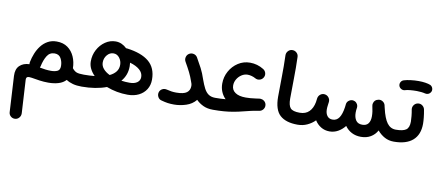

<svg xmlns="http://www.w3.org/2000/svg" viewBox="-86 -972 3983 1744"><g transform="rotate(10 1906.0 -100.0)"><path d="M366.7 -331.1Q427.2 -331.1 468.3 -301.5Q509.3 -272 530.5 -223.4Q551.8 -174.8 552.7 -117.7Q570.8 -94.7 591.1 -85.9Q611.3 -77.1 659.7 -77.1H660.2Q684.1 -77.1 699.7 -60.8Q715.3 -44.4 715.3 -22Q715.3 0.5 699.7 16.8Q684.1 33.2 660.2 33.2H659.7Q612.8 33.2 577.9 23.9Q543 14.6 516.1 -3.4Q489.7 25.4 447.8 37.8Q405.8 50.3 355 50.3Q314 50.3 273.7 44.7Q233.4 39.1 198.2 32.7Q171.9 28.3 159.7 33.7Q147.5 39.1 148.4 60.5L166 366.2Q167 390.6 150.9 408.4Q134.8 426.3 110.8 426.3Q88.9 426.3 73 411.4Q57.1 396.5 56.2 374.5L37.6 43.9Q34.2 -19 68.1 -51.3Q102.1 -83.5 157.7 -85Q156.2 -94.7 158.2 -105Q166 -145.5 182.1 -185.5Q198.2 -225.6 223.6 -258.5Q249 -291.5 284.7 -311.3Q320.3 -331.1 366.7 -331.1ZM261.2 -85.9Q259.8 -78.1 256.3 -71.3Q282.7 -65.9 309.1 -62.7Q335.4 -59.6 360.4 -59.6Q395 -59.6 418.9 -70.6Q442.9 -81.5 442.9 -118.2Q442.9 -157.2 425 -189.2Q407.2 -221.2 366.7 -221.2Q320.8 -221.2 296.6 -181.2Q272.5 -141.1 261.2 -85.9Z M605 -22Q605 -44.9 621.1 -61Q637.2 -77.1 660.2 -77.1Q714.4 -77.1 759.8 -82Q732.9 -108.9 717.3 -140.4Q701.7 -171.9 701.7 -207.5Q701.7 -265.6 728 -315.2Q754.4 -364.7 798.3 -394.8Q842.3 -424.8 894 -424.8Q923.8 -424.8 950 -412.8Q976.1 -400.9 996.6 -380.4Q1001.5 -380.4 1006.3 -379.9Q1140.6 -362.8 1209.5 -305.4Q1278.3 -248 1278.3 -140.1Q1278.3 -88.4 1253.7 -49.3Q1229 -10.3 1185.3 11.5Q1141.6 33.2 1083.5 33.2Q981.9 33.2 887.2 -3.4Q839.4 14.6 781.7 23.9Q724.1 33.2 660.2 33.2Q637.7 33.2 621.3 16.8Q605 0.5 605 -22ZM810.1 -217.3Q810.1 -184.6 832.3 -158.7Q854.5 -132.8 892.1 -114.7Q929.2 -132.3 949.7 -158.7Q970.2 -185.1 970.2 -221.7Q970.2 -257.8 948.5 -286.1Q926.8 -314.5 893.6 -314.5Q858.9 -314.5 834.5 -285.4Q810.1 -256.3 810.1 -217.3ZM1057.6 -224.1Q1057.6 -181.6 1044.2 -146.2Q1030.8 -110.8 1005.9 -82.5Q1043 -77.1 1082 -77.1Q1127 -77.1 1152.3 -95.7Q1177.7 -114.3 1177.7 -146Q1177.7 -184.6 1145 -212.9Q1112.3 -241.2 1055.2 -257.3Q1057.6 -240.7 1057.6 -224.1Z M1357.9 -37.1Q1364.3 -59.1 1383.8 -69.6Q1403.3 -80.1 1426.3 -74.7Q1449.2 -68.8 1470 -65.7Q1490.7 -62.5 1514.2 -62.5Q1582.5 -62.5 1611.3 -83.7Q1640.1 -105 1640.1 -145Q1640.1 -155.8 1637.2 -166.5Q1633.8 -175.8 1629.9 -187Q1616.2 -227.5 1597.2 -265.9Q1578.1 -304.2 1550.3 -352.5Q1538.6 -372.6 1544.2 -395Q1549.8 -417.5 1569.3 -429.2Q1588.9 -440.9 1611.3 -435.5Q1633.8 -430.2 1645.5 -410.2Q1673.3 -362.3 1695.1 -320.3Q1716.8 -278.3 1734.9 -223.1Q1751.5 -176.3 1768.3 -143.8Q1785.2 -111.3 1809.1 -94.5Q1833 -77.6 1870.6 -77.1H1871.1Q1894 -77.1 1910.2 -61Q1926.3 -44.9 1926.3 -22Q1926.3 0.5 1910.2 16.8Q1894 33.2 1871.1 33.2H1870.6Q1817.9 33.2 1779.8 15.1Q1741.7 -2.9 1714.4 -30.8Q1679.7 12.2 1624 30Q1568.4 47.9 1514.2 47.9Q1481.4 47.9 1455.3 44.2Q1429.2 40.5 1396 31.2Q1374 25.9 1363 5.4Q1352.1 -15.1 1357.9 -37.1Z M1815.4 -22Q1815.4 -44.9 1832 -61Q1848.6 -77.1 1871.1 -77.1Q1924.3 -77.1 1967.3 -81.1Q1941.4 -106.9 1927 -141.1Q1912.6 -175.3 1912.6 -216.3Q1912.6 -277.8 1941.7 -330.3Q1970.7 -382.8 2020 -414.8Q2069.3 -446.8 2129.9 -446.8Q2197.3 -446.8 2254.9 -411.1Q2274.9 -398.9 2280.5 -377Q2286.1 -355 2274.4 -335.4Q2262.7 -315.9 2240.7 -310.1Q2218.8 -304.2 2198.7 -315.9Q2184.6 -324.2 2164.8 -329.8Q2145 -335.4 2127 -335.4Q2097.7 -335.4 2071.5 -318.6Q2045.4 -301.8 2029.3 -274.7Q2013.2 -247.6 2013.2 -216.3Q2013.2 -174.8 2047.4 -151.4Q2081.5 -127.9 2143.6 -127.9Q2164.6 -127.9 2186.5 -129.6Q2208.5 -131.3 2237.8 -135.3Q2245.6 -136.7 2254.4 -137.7Q2260.3 -138.7 2267.1 -139.6Q2281.2 -141.6 2294.4 -137.2Q2294.4 -137.2 2294.9 -137.2Q2295.4 -137.2 2296.4 -136.7Q2296.9 -136.7 2297.4 -136.2Q2297.9 -136.2 2298.3 -136.2Q2299.3 -135.7 2300.3 -135.3Q2300.3 -135.3 2300.3 -135.3Q2313 -129.9 2321.8 -119.4Q2330.6 -108.9 2333 -94.7Q2335.4 -81.1 2331.1 -67.9Q2330.6 -67.9 2330.6 -67.4Q2330.6 -66.9 2330.1 -65.9Q2323.2 -47.4 2306.6 -37.6Q2306.2 -37.6 2306.2 -37.1Q2305.7 -37.1 2305.2 -36.6Q2297.4 -32.2 2288.1 -30.8Q2251 -24.9 2218.8 -18.3Q2186.5 -11.7 2151.4 -2Q2100.6 11.2 2056.9 18.8Q2013.2 26.4 1968.8 29.8Q1924.3 33.2 1871.1 33.2Q1848.6 33.2 1832 16.8Q1815.4 0.5 1815.4 -22Z M2433.1 -187Q2433.1 -280.8 2435.1 -371.6Q2437 -462.4 2433.6 -568.4Q2433.1 -591.3 2448.7 -608.4Q2464.4 -625.5 2486.8 -626Q2509.8 -627 2526.9 -611.3Q2543.9 -595.7 2544.4 -572.8Q2547.9 -468.3 2545.9 -376.2Q2543.9 -284.2 2543.9 -188.5Q2543.9 -126 2565.4 -101.6Q2586.9 -77.1 2650.4 -77.1H2650.9Q2673.8 -77.1 2689.9 -61Q2706.1 -44.9 2706.1 -22Q2706.1 0.5 2689.9 16.8Q2673.8 33.2 2650.9 33.2H2650.4Q2542.5 33.2 2487.8 -16.6Q2433.1 -66.4 2433.1 -187Z M2595.7 -22Q2595.7 -44.9 2611.8 -61Q2627.9 -77.1 2650.9 -77.1Q2705.6 -77.1 2737.5 -108.9Q2769.5 -140.6 2780.3 -197.3Q2782.2 -211.4 2785.2 -234.4Q2789.1 -257.3 2807.4 -271Q2825.7 -284.7 2848.1 -281.2Q2870.6 -277.8 2884.5 -259.3Q2898.4 -240.7 2895.5 -217.8Q2895 -213.9 2894.5 -210.9Q2893.6 -203.6 2892.6 -196.3Q2890.1 -179.7 2889.4 -169.9Q2888.7 -160.2 2888.7 -150.9Q2888.7 -113.3 2906 -90.3Q2923.3 -67.4 2955.6 -67.4Q2994.1 -67.4 3016.4 -100.3Q3038.6 -133.3 3047.9 -197.8Q3048.8 -209.5 3050.8 -222.2V-224.1Q3053.2 -250 3075.7 -263.7Q3075.7 -264.2 3076.2 -264.2Q3076.2 -264.2 3076.7 -264.2Q3092.8 -273.9 3111.3 -271.5Q3128.4 -269 3140.6 -256.8Q3152.8 -244.6 3155.8 -228.5Q3155.8 -228 3155.8 -227.5Q3155.8 -227.5 3155.8 -227.1Q3156.7 -220.7 3156.2 -214.4Q3154.8 -201.2 3152.8 -188.5Q3151.9 -176.8 3151.9 -166.5Q3151.9 -123 3170.4 -95.7Q3189 -68.4 3229.5 -68.4Q3267.1 -68.4 3285.2 -92.3Q3303.2 -116.2 3303.2 -159.2Q3303.2 -180.7 3300 -203.4Q3296.9 -226.1 3291 -251Q3287.6 -264.2 3291.5 -277.8Q3300.3 -310.1 3332.5 -316.9Q3354.5 -323.2 3374.5 -310.8Q3394.5 -298.3 3399.4 -275.9Q3399.9 -272.9 3400.4 -270.5Q3402.8 -260.7 3404.8 -252.4Q3425.8 -160.6 3456.8 -118.9Q3487.8 -77.1 3537.6 -77.1H3538.1Q3561 -77.1 3577.1 -61Q3593.3 -44.9 3593.3 -22Q3593.3 0.5 3577.1 16.8Q3561 33.2 3538.1 33.2H3537.6Q3491.2 33.2 3453.6 12.9Q3416 -7.3 3385.7 -43Q3363.8 -2.9 3325.7 19.5Q3287.6 42 3236.3 42Q3188.5 42 3150.9 22.5Q3113.3 2.9 3088.4 -32.2Q3060.5 2.9 3024.7 22.9Q2988.8 43 2946.8 43Q2902.8 43 2867.7 21.7Q2832.5 0.5 2810.5 -35.2Q2779.3 -3.9 2738.8 14.6Q2698.2 33.2 2650.9 33.2Q2628.4 33.2 2612.1 16.8Q2595.7 0.5 2595.7 -22Z M3482.9 -22Q3482.9 -44.9 3499.3 -61Q3515.6 -77.1 3538.1 -77.1Q3603.5 -77.1 3631.8 -97.2Q3660.2 -117.2 3660.2 -172.9Q3660.2 -192.4 3657.2 -222.9Q3654.3 -253.4 3648.4 -284.2Q3645.5 -306.6 3659.4 -325Q3673.3 -343.3 3695.8 -346.7Q3718.8 -350.1 3736.8 -336.2Q3754.9 -322.3 3758.8 -299.8Q3765.6 -263.7 3769 -230.5Q3772.5 -197.3 3772.5 -172.4Q3772.5 -72.3 3712.6 -19.5Q3652.8 33.2 3538.1 33.2Q3515.6 33.2 3499.3 16.8Q3482.9 0.5 3482.9 -22ZM3501 -475.6Q3496.1 -493.2 3504.6 -509.3Q3513.2 -525.4 3531.2 -531.2Q3558.6 -539.6 3594.5 -543.9Q3630.4 -548.3 3665.5 -548.3Q3700.2 -548.3 3728.3 -543.9Q3756.3 -539.6 3775.9 -531.7Q3793.9 -522 3799.1 -502.4Q3804.2 -482.9 3793 -466.3Q3783.7 -453.1 3770.5 -448.5Q3757.3 -443.8 3743.2 -447.3Q3729 -451.2 3707.8 -453.6Q3686.5 -456.1 3665.5 -456.1Q3632.3 -456.1 3603.8 -453.4Q3575.2 -450.7 3556.6 -444.8Q3539.1 -439.9 3522.7 -449.2Q3506.3 -458.5 3501 -475.6Z"/></g></svg>

Font: Mikhak SemiBold
Style: Regular
Weight: 600
Designer: Amin Abedi
Version: Version 3.3